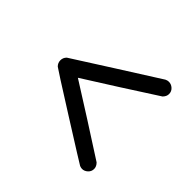

<svg xmlns="http://www.w3.org/2000/svg" viewBox="-129 -697 783 783"><g transform="rotate(45 262.5 -306.0)"><path d="M468 -90Q468 -75 457 -65Q446 -55 433 -55Q427 -55 419 -58Q413 -61 242.5 -168.5Q72 -276 68 -280Q57 -291 57 -306Q57 -321 68 -332Q72 -335 241.5 -442.5Q411 -550 416 -553Q424 -557 432 -557Q446 -557 457 -547Q468 -537 468 -522Q468 -508 456 -496Q454 -494 305 -399L158 -306L305 -213Q454 -118 456 -116Q468 -104 468 -90Z"/></g></svg>

Font: MathJax_Typewriter
Style: Regular
Weight: 400
Version: Version 1.1